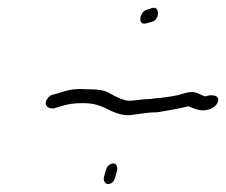

<svg xmlns="http://www.w3.org/2000/svg" viewBox="-20 -566 570 484"><path d="M100 -318C88 -302 101 -290 117 -293L133 -298C152 -304 166 -306 190 -306C225 -306 242 -295 261 -286C275 -280 291 -274 310 -276C334 -279 354 -283 377 -283C402 -287 430 -292 455 -298C456 -298 457 -297 460 -296C468 -293 475 -290 481 -289C497 -285 518 -291 526 -303C540 -325 516 -329 501 -324C497 -321 488 -327 483 -329C468 -337 455 -334 438 -329C421 -323 401 -322 384 -319C372 -319 361 -316 351 -316C334 -316 314 -310 297 -313C283 -317 270 -323 258 -330C244 -339 226 -341 198 -341C170 -343 153 -340 130 -332L112 -327C107 -326 103 -322 100 -318ZM242 -120C240 -111 245 -102 252 -102C260 -102 268 -108 270 -118L275 -135C277 -144 274 -154 266 -154C257 -154 249 -147 247 -137ZM349 -541C332 -536 326 -501 348 -507L363 -511C382 -515 384 -551 364 -546Z"/></svg>

Font: Stray Cat
Style: CnObl
Weight: 400
Version: Version 1.0